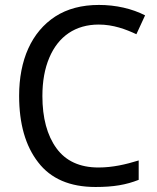

<svg xmlns="http://www.w3.org/2000/svg" viewBox="-20 -744 634 774"><path d="M377.9 -645C436.5 -645 487.3 -626 529.8 -606L564.9 -682.1C512.7 -709 447.3 -724.1 378.9 -724.1C309.6 -724.1 251 -708.5 203.1 -677.7C106.9 -615.2 57.1 -502 57.1 -357.9C57.1 -245.1 82.5 -155.8 133.8 -89.8C184.6 -23.4 261.7 9.8 365.2 9.8C438 9.8 488.3 1 539.1 -19V-97.2C486.8 -81.1 434.1 -68.8 377 -68.8C301.8 -68.8 245.1 -94.7 207.5 -146.5C169.9 -198.2 150.9 -268.6 150.9 -356.9C150.9 -416 160.2 -467.8 178.7 -511.2C215.3 -598.1 284.7 -645 377.9 -645Z"/></svg>

Font: Avrile Sans
Style: Regular
Weight: 400
Designer: Monotype Design Team, Google (font), Stefan Peev (BGR Cyrillic), Cristiano Sobral (main changes)
Foundry: The Avrile Sans Project Authors
Version: Version 3.110